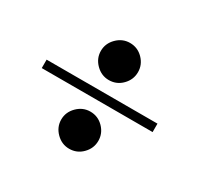

<svg xmlns="http://www.w3.org/2000/svg" viewBox="-103 -664 716 690"><g transform="rotate(30 255.0 -319.5)"><path d="M25 -337H485V-302H25ZM255 -100Q224 -100 201 -123Q178 -146 178 -177Q178 -208 201 -231Q224 -254 255 -254Q287 -254 309.5 -231Q332 -208 332 -177Q332 -146 309.5 -123Q287 -100 255 -100ZM255 -385Q224 -385 201 -408Q178 -431 178 -462Q178 -493 201 -516Q224 -539 255 -539Q287 -539 309.5 -516Q332 -493 332 -462Q332 -431 309.5 -408Q287 -385 255 -385Z"/></g></svg>

Font: Brygada 1918
Style: Bold
Weight: 700
Designer: Mateusz Machalski | Borys Kosmynka | Przemek Hoffer
Foundry: NIEPODLEGLA 2018
Version: Version 3.006